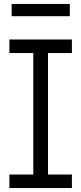

<svg xmlns="http://www.w3.org/2000/svg" viewBox="-20 -952 412 972"><path d="M27.5 -683.5V-752H344V-683.5H223V-68.5H344V0H27.5V-68.5H148.5V-683.5ZM333.5 -932V-870H39V-932Z"/></svg>

Font: Hepta Slab
Style: Regular
Weight: 400
Designer: Michael LaGattuta
Foundry: Michael LaGattuta
Version: Version 1.100